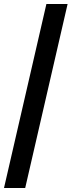

<svg xmlns="http://www.w3.org/2000/svg" viewBox="-49 -810 358 960"><path d="M-29 130 183 -790H289L77 130Z"/></svg>

Font: Instrument Sans SemiCondensed SemiBold Italic
Style: Regular
Weight: 600
Width: 4
Italic angle: -13°
Designer: Rodrigo Fuenzalida
Foundry: fragTYPE
Version: Version 1.000; ttfautohint (v1.8.4.7-5d5b);gftools[0.9.28]